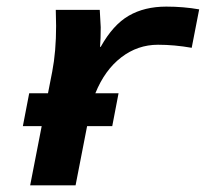

<svg xmlns="http://www.w3.org/2000/svg" viewBox="-20 -558 640 578"><path d="M557.1 -414.1Q504.9 -423.3 455.6 -423.3Q394.5 -423.3 345 -385.3Q295.4 -347.2 267.1 -277.3H336.9L317.9 -178.2H242.2L207.5 0H70.8L105.5 -178.2H48.8L67.9 -277.3H124.5L137.2 -342.3Q148.9 -402.8 148.9 -480L147.9 -528.3H280.3L283.2 -476.1Q283.2 -440.9 281.2 -417H283.2Q320.3 -483.4 367.7 -510.7Q415 -538.1 480.5 -538.1Q532.2 -538.1 579.6 -529.8Z"/></svg>

Font: Liberation Mono
Style: Bold Italic
Weight: 700
Italic angle: -12°
Monospace: yes
Designer: Steve Matteson
Foundry: Ascender Corporation
Version: Version 2.1.5